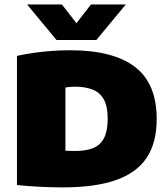

<svg xmlns="http://www.w3.org/2000/svg" viewBox="-20 -826 747 854"><path d="M260 7.5Q212.5 7.5 157 4.8Q101.5 2 55.5 -3V-577.5Q89 -585 128.8 -590.8Q168.5 -596.5 210.2 -599.5Q252 -602.5 291 -602.5Q483.5 -602.5 580.2 -528.5Q677 -454.5 677 -297Q677 -189.5 631.2 -122.5Q585.5 -55.5 492.8 -24Q400 7.5 260 7.5ZM315.5 -154.5Q364 -154.5 395.8 -168Q427.5 -181.5 443.2 -213Q459 -244.5 459 -298Q459 -352 442.2 -383Q425.5 -414 392.8 -427.2Q360 -440.5 313 -440.5Q303.5 -440.5 291.8 -439.5Q280 -438.5 271 -437V-155.5Q284.5 -155 295.5 -154.8Q306.5 -154.5 315.5 -154.5ZM231.5 -648 100.5 -806H255.5L335 -703.5H305L384.5 -806H539.5L408.5 -648Z"/></svg>

Font: Encode Sans SC Black
Style: Regular
Weight: 900
Version: Version 3.002